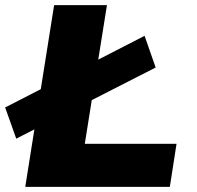

<svg xmlns="http://www.w3.org/2000/svg" viewBox="-45 -725 763 745"><path d="M53 0 165 -705H370L284 -167H640L614 0ZM18 -187 -25 -308 516 -586 559 -463Z"/></svg>

Font: Nunito Sans 7pt SemiExpanded Black
Style: Italic
Weight: 900
Width: 6
Italic angle: -9°
Designer: Vernon Adams
Foundry: Vernon Adams
Version: Version 3.101;gftools[0.9.27]